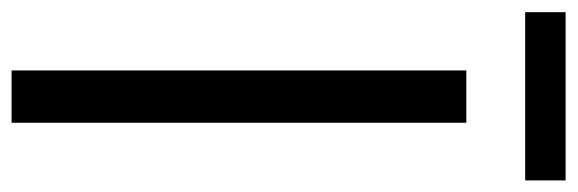

<svg xmlns="http://www.w3.org/2000/svg" viewBox="-352 -628 972 323"><g transform="rotate(90 133.5 -466.0)"><path d="M90 -765H178V0H90ZM275 -932V-864H-8V-932Z"/></g></svg>

Font: Application
Style: Regular
Weight: 400
Designer: Wei Huang
Foundry: Wei Huang
Version: Version 0.012